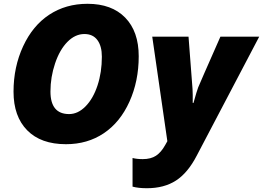

<svg xmlns="http://www.w3.org/2000/svg" viewBox="-20 -745 1377 1005"><path d="M438 -725.1Q564.9 -725.1 635.5 -652.6Q706.1 -580.1 706.1 -450.2Q706.1 -320.3 657.5 -212.6Q608.9 -105 523.4 -47.6Q438 9.8 325.2 9.8Q193.8 9.8 122.3 -63Q50.8 -135.7 50.8 -265.1Q50.8 -394.5 101.1 -502.9Q151.4 -611.3 238 -668.2Q324.7 -725.1 438 -725.1ZM513.2 -448.2Q513.2 -503.9 489.7 -535.4Q466.3 -566.9 421.9 -566.9Q373.5 -566.9 333 -525.9Q292.5 -484.9 268.3 -413.1Q244.1 -341.3 244.1 -266.1Q244.1 -147.9 341.8 -147.9Q388.2 -147.9 428 -188.5Q467.8 -229 490.5 -297.9Q513.2 -366.7 513.2 -448.2ZM776.9 -553.2H966.8L987.8 -278.8L988.8 -248.5V-206.1H992.7Q1010.7 -270.5 1017.1 -286.9Q1023.4 -303.2 1133.8 -553.2H1336.9L1009.8 69.8Q962.9 160.2 900.9 200.2Q838.9 240.2 749 240.2Q704.1 240.2 673.8 231.9V82Q696.3 87.9 727.1 87.9Q769.5 87.9 796.6 70.1Q823.7 52.2 844.7 14.2L856 -5.9Z"/></svg>

Font: Open Sans Extrabold
Style: Italic
Weight: 800
Italic angle: -12°
Foundry: Ascender Corporation
Version: Version 1.10